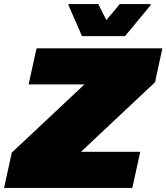

<svg xmlns="http://www.w3.org/2000/svg" viewBox="-41 -926 820 946"><path d="M-21 0 17 -174 375 -510H100L139 -688H759L723 -521L358 -178H650L611 0ZM363 -748 297 -899V-906H443L483 -827L549 -906H701L700 -899L575 -748Z"/></svg>

Font: Saira Expanded Black
Style: Italic
Weight: 900
Width: 7
Italic angle: -12°
Designer: Hector Gatti with collaboration of the Omnibus-Type team
Foundry: Omnibus-Type
Version: Version 1.101